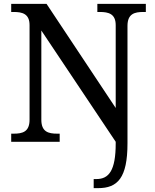

<svg xmlns="http://www.w3.org/2000/svg" viewBox="-20 -734 803 994"><path d="M465 240H488C589 240 640 187 640 8V-600C640 -663 677 -672 722 -672H735V-714H484V-672H497C541 -672 579 -663 579 -604V-175L221 -714H38V-672H51C95 -672 133 -663 133 -604V-114C133 -51 96 -42 51 -42H38V0H289V-42H276C231 -42 194 -51 194 -114V-576L579 0V9C579 150 543 193 479 193H465Z"/></svg>

Font: Noto Fangsong KSS Vertical
Style: Regular
Weight: 400
Designer: LIU Zhao, ZHANG Congyu, Kushim JIANG
Foundry: Guyu Beijing Co. Ltd.
Version: Version 1.000;November 16, 2022;FontCreator 11.5.0.2427 64-b